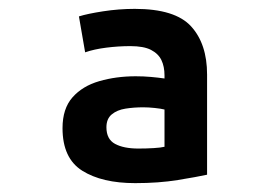

<svg xmlns="http://www.w3.org/2000/svg" viewBox="-20 -727 600 433"><path d="M285 -314Q210 -314 165.5 -342Q121 -370 121 -438Q121 -482 143.5 -507.5Q166 -533 204 -544Q242 -555 286 -555Q304 -555 320.5 -553.5Q337 -552 351 -550V-557Q351 -577 344 -591.5Q337 -606 320.5 -614.5Q304 -623 274 -623Q247 -623 219.5 -619.5Q192 -616 172 -609L158 -690Q177 -696 212.5 -701.5Q248 -707 284 -707Q375 -707 411 -667.5Q447 -628 447 -559V-333Q424 -328 381 -321Q338 -314 285 -314ZM292 -392Q310 -392 326.5 -393Q343 -394 351 -396V-480Q343 -482 329 -483.5Q315 -485 303 -485Q282 -485 263 -482Q244 -479 232 -469Q220 -459 220 -440Q220 -413 239.5 -402.5Q259 -392 292 -392Z"/></svg>

Font: Ubuntu Sans Mono SemiBold
Style: Regular
Weight: 600
Monospace: yes
Designer: Dalton Maag Ltd
Foundry: Dalton Maag Ltd
Version: Version 1.006